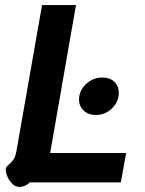

<svg xmlns="http://www.w3.org/2000/svg" viewBox="-20 -720 574 758"><path d="M3 -45Q2 -54 5 -59.5Q8 -65 16 -71Q27 -81 34 -91.5Q41 -102 45 -124L146 -700H280L178 -116H478L457 0H98Q79 18 57 18Q37 18 21.5 -2Q6 -22 3 -45ZM292 -327Q292 -362 319.5 -388Q347 -414 384 -414Q414 -414 431.5 -397Q449 -380 449 -353Q449 -318 422 -292Q395 -266 358 -266Q329 -266 310.5 -283.5Q292 -301 292 -327Z"/></svg>

Font: Niramit
Style: Bold Italic
Weight: 700
Italic angle: -10°
Designer: Katatrad Aksorn Co.,Ltd.
Foundry: Cadson Demak Co.,Ltd.
Version: Version 1.001; ttfautohint (v1.6)